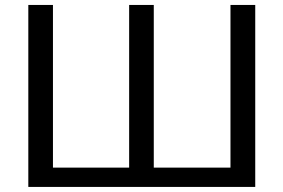

<svg xmlns="http://www.w3.org/2000/svg" viewBox="-20 -736 1116 756"><path d="M985 -716.5V0H91.5V-716.5H188.5V-76H488.5V-716.5H585.5V-76H887.5V-716.5Z"/></svg>

Font: Lato 2
Style: Regular
Weight: 400
Designer: Lukasz Dziedzic with Adam Twardoch and Botio Nikoltchev
Foundry: tyPoland Lukasz Dziedzic
Version: Version 2.015; 2015-08-06; http://www.latofonts.com/